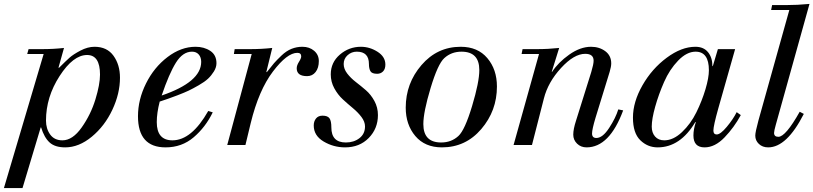

<svg xmlns="http://www.w3.org/2000/svg" viewBox="-74 -741 4156 981"><path d="M-54 220 149 -465H65L72 -490H142Q199 -490 253 -496L225 -396L227 -394Q262 -429 281 -446Q300 -463 337 -482.5Q374 -502 409 -502Q473 -502 506 -456Q539 -410 539 -344Q539 -263 500 -180Q461 -97 395 -42.5Q329 12 259 12Q207 12 179.5 -13Q152 -38 136 -90H134L41 220ZM437 -360Q437 -460 371 -460Q300 -460 230.5 -352.5Q161 -245 161 -125Q161 -83 182.5 -53.5Q204 -24 245 -24Q297 -24 343.5 -90Q390 -156 413.5 -233Q437 -310 437 -360Z M990 -174 1013 -167Q976 -91 915.5 -39.5Q855 12 772 12Q631 12 631 -147Q631 -232 672 -314.5Q713 -397 782 -449.5Q851 -502 925 -502Q969 -502 1000.5 -481Q1032 -460 1032 -418Q1032 -397 1019 -376Q1006 -355 989 -339Q972 -323 941.5 -305.5Q911 -288 890 -278Q869 -268 832.5 -254Q796 -240 783.5 -236Q771 -232 742 -222Q727 -164 727 -117Q727 -24 807 -24Q905 -24 990 -174ZM954 -425Q954 -448 941.5 -462.5Q929 -477 907 -477Q860 -477 825 -421Q790 -365 752 -253Q954 -322 954 -425Z M1212 -465H1121L1125 -490H1205Q1262 -490 1317 -496L1287 -374L1289 -372Q1313 -403 1326 -418Q1339 -433 1364 -457Q1389 -481 1415.5 -491.5Q1442 -502 1471 -502Q1507 -502 1531 -481.5Q1555 -461 1555 -429Q1555 -394 1538.5 -373Q1522 -352 1495 -352Q1442 -352 1442 -392Q1442 -407 1453.5 -425Q1465 -443 1465 -453Q1465 -471 1445 -471Q1393 -471 1320.5 -375.5Q1248 -280 1207 -112L1180 0H1087Z M1616 -361Q1616 -422 1662.5 -462Q1709 -502 1770 -502Q1815 -502 1855 -476.5Q1895 -451 1895 -411Q1895 -388 1883 -376Q1871 -364 1853 -364Q1826 -364 1818.5 -377.5Q1811 -391 1811 -414Q1811 -477 1749 -477Q1722 -477 1702 -459Q1682 -441 1682 -414Q1682 -389 1700 -365.5Q1718 -342 1744 -322Q1770 -302 1795.5 -280Q1821 -258 1839 -225Q1857 -192 1857 -153Q1857 -84 1810 -36Q1763 12 1689 12Q1630 12 1579.5 -18Q1529 -48 1529 -100Q1529 -121 1540.5 -135.5Q1552 -150 1574 -150Q1600 -150 1609.5 -136.5Q1619 -123 1619 -90Q1619 -13 1693 -13Q1734 -13 1762.5 -35Q1791 -57 1791 -95Q1791 -119 1773 -143Q1755 -167 1729 -188.5Q1703 -210 1677.5 -233.5Q1652 -257 1634 -290Q1616 -323 1616 -361Z M2465 -299Q2465 -175 2385 -81.5Q2305 12 2184 12Q2097 12 2048 -46Q1999 -104 1999 -191Q1999 -315 2079.5 -408.5Q2160 -502 2280 -502Q2367 -502 2416 -444Q2465 -386 2465 -299ZM2375 -383Q2375 -477 2284 -477Q2232 -477 2196 -444Q2163 -414 2126 -291Q2089 -168 2089 -107Q2089 -13 2180 -13Q2232 -13 2268 -46Q2301 -76 2338 -199Q2375 -322 2375 -383Z M2550 0 2680 -465H2591L2596 -490H2671Q2727 -490 2783 -496L2745 -374H2747Q2778 -422 2834.5 -462Q2891 -502 2946 -502Q2988 -502 3018.5 -479.5Q3049 -457 3049 -417Q3049 -401 3041 -374L2969 -140Q2951 -80 2951 -59Q2951 -36 2973 -36Q3005 -36 3038.5 -87.5Q3072 -139 3085 -182L3110 -177Q3040 12 2923 12Q2894 12 2874.5 -7Q2855 -26 2855 -53Q2855 -81 2869 -124L2947 -373Q2959 -413 2959 -431Q2959 -466 2916 -466Q2859 -466 2792.5 -393.5Q2726 -321 2705 -238L2644 0Z M3594 -490H3682L3596 -187Q3571 -98 3571 -74Q3571 -54 3588 -54Q3607 -54 3639.5 -93Q3672 -132 3690 -168L3711 -153Q3677 -90 3628 -39Q3579 12 3526 12Q3469 12 3469 -49Q3469 -80 3481 -116L3479 -118Q3402 12 3286 12Q3235 12 3197.5 -24.5Q3160 -61 3160 -140Q3160 -220 3208.5 -305Q3257 -390 3332.5 -446Q3408 -502 3479 -502Q3521 -502 3543.5 -474.5Q3566 -447 3566 -403H3568ZM3256 -94Q3256 -63 3273 -43.5Q3290 -24 3320 -24Q3366 -24 3410.5 -66Q3455 -108 3484 -167Q3513 -226 3530.5 -285Q3548 -344 3548 -382Q3548 -477 3480 -477Q3435 -477 3391 -431.5Q3347 -386 3319 -322Q3291 -258 3273.5 -195.5Q3256 -133 3256 -94Z M3866 -690 3871 -715H3940Q4001 -715 4062 -721L3890 -104Q3881 -72 3881 -62Q3881 -42 3903 -42Q3940 -42 4012 -170L4033 -159Q3946 12 3851 12Q3822 12 3803.5 -5.5Q3785 -23 3785 -48Q3785 -66 3801 -125L3959 -690Z"/></svg>

Font: Justus
Style: ItalicOldstyle
Weight: 400
Italic angle: -12°
Version: Version 001.001